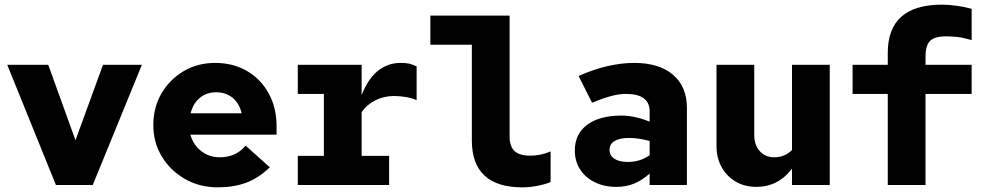

<svg xmlns="http://www.w3.org/2000/svg" viewBox="-20 -794 4240 824"><path d="M220 0 11 -516H187L304 -192L422 -516H589L378 0Z M915 10Q837 10 774.5 -25.5Q712 -61 675 -121.5Q638 -182 638 -257Q638 -333 673 -393Q708 -453 768 -488.5Q828 -524 903 -524Q981 -524 1040.5 -489Q1100 -454 1133.5 -392.5Q1167 -331 1167 -251V-216H797Q809 -173 843 -146Q877 -119 923 -119Q993 -119 1034 -169L1138 -76Q1089 -29 1035.5 -9.5Q982 10 915 10ZM798 -308H1017Q1007 -351 978 -374.5Q949 -398 908 -398Q867 -398 838 -374.5Q809 -351 798 -308Z M1258 0V-125H1370V-391H1258V-516H1532V-386Q1560 -457 1602.5 -490.5Q1645 -524 1699 -524Q1722 -524 1735.5 -521Q1749 -518 1768 -509V-364Q1749 -373 1722.5 -377.5Q1696 -382 1670 -382Q1628 -382 1591 -363.5Q1554 -345 1532 -313V-125H1650V0Z M2222 10Q2005 10 2005 -192V-602H1827V-727H2167V-209Q2167 -166 2188 -146Q2209 -126 2255 -126Q2277 -126 2297.5 -130Q2318 -134 2343 -144V-13Q2327 -5 2291 2.5Q2255 10 2222 10Z M2625 8Q2573 8 2532.5 -12Q2492 -32 2469.5 -67Q2447 -102 2447 -148Q2447 -219 2500 -258.5Q2553 -298 2648 -298Q2702 -298 2768 -272V-316Q2768 -391 2666 -391Q2637 -391 2601.5 -381.5Q2566 -372 2521 -353L2463 -468Q2590 -524 2702 -524Q2809 -524 2868.5 -473Q2928 -422 2928 -330V0H2768V-49Q2734 -19 2700 -5.5Q2666 8 2625 8ZM2596 -151Q2596 -126 2617 -112.5Q2638 -99 2675 -99Q2727 -99 2768 -128V-189Q2746 -195 2723.5 -198.5Q2701 -202 2679 -202Q2640 -202 2618 -189Q2596 -176 2596 -151Z M3226 8Q3176 8 3137.5 -14.5Q3099 -37 3077 -76.5Q3055 -116 3055 -168V-516H3217V-215Q3217 -172 3240.5 -145.5Q3264 -119 3303 -119Q3348 -119 3379 -150V-516H3541V0H3379V-70Q3319 8 3226 8Z M3790 0V-391H3639V-516H3790V-567Q3790 -774 4023 -774Q4052 -774 4087.5 -769Q4123 -764 4150 -756V-622Q4112 -633 4087 -635.5Q4062 -638 4040 -638Q3991 -638 3971.5 -618.5Q3952 -599 3952 -550V-516H4150V-391H3952V0Z"/></svg>

Font: Red Hat Mono
Style: Bold
Weight: 700
Monospace: yes
Designer: Pentagram, MCKL
Foundry: Pentagram, MCKL
Version: Version 1.023; ttfautohint (v1.8.3)